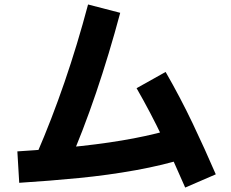

<svg xmlns="http://www.w3.org/2000/svg" viewBox="-20 -803 1040 866"><path d="M285 -51.7 147 -111.3Q213.5 -265.2 271.3 -433.2Q329 -601.2 377.2 -782.8L522.2 -745.2Q472.3 -558.5 413.2 -384.1Q354 -209.7 285 -51.7ZM777 -226.3 824.3 -91.3Q715.3 -57.5 591.7 -35.3Q468 -13 335.5 0Q203 13 66.7 21.5L58.3 -120.2Q218.7 -130.3 348.2 -144.6Q477.7 -158.8 583.3 -179Q689 -199.2 777 -226.3ZM953.3 -16.7 815.3 43Q766 -71 712.8 -182.9Q659.5 -294.8 596 -405.2L727 -478.5Q793.3 -363.2 848.7 -247.1Q904 -131 953.3 -16.7Z"/></svg>

Font: Murecho Thin
Style: Regular
Weight: 100
Designer: Neil Summerour
Foundry: Positype
Version: Version 1.010